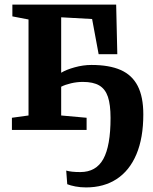

<svg xmlns="http://www.w3.org/2000/svg" viewBox="-20 -567 666 838"><path d="M605.5 -67.5Q605.5 35 575.5 106.2Q545.5 177.5 489.5 214.2Q433.5 251 355.5 251Q331 251 309 246.8Q287 242.5 273.5 237L269 177.5Q290.5 184 330.5 184Q399.5 184 431 126.8Q462.5 69.5 462.5 -52Q462.5 -110.5 451 -144.5Q439.5 -178.5 413.2 -194Q387 -209.5 341.5 -209.5Q316 -209.5 290.2 -203.5Q264.5 -197.5 247 -188.5V-63L358 -53V0H32V-53L104.5 -63V-482L34 -495.5V-547H487L492 -330.5H410.5L382 -484L247 -491.5V-249.5Q269 -263 306 -273.2Q343 -283.5 379 -283.5Q457 -283.5 506.8 -261.5Q556.5 -239.5 581 -192Q605.5 -144.5 605.5 -67.5Z"/></svg>

Font: Merriweather Text
Style: Bold
Weight: 700
Designer: Eben Sorkin
Foundry: Eben Sorkin
Version: Version 2.100